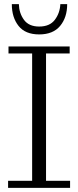

<svg xmlns="http://www.w3.org/2000/svg" viewBox="-20 -906 378 926"><path d="M19 0V-34H135V-648H21V-682H316V-648H202V-34H318V0ZM169 -740Q102 -740 69.5 -781Q37 -822 37 -886H71Q72 -843 95.5 -810.5Q119 -778 169 -778Q220 -778 244.5 -810.5Q269 -843 271 -886H304Q304 -822 270 -781Q236 -740 169 -740Z"/></svg>

Font: Montagu Slab 144pt Light
Style: Regular
Weight: 300
Designer: Florian Karsten
Foundry: Florian Karsten
Version: Version 1.000